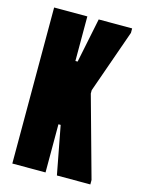

<svg xmlns="http://www.w3.org/2000/svg" viewBox="-108 -766 627 832"><g transform="rotate(15 205.5 -350.0)"><path d="M30 0V-700H179V-500H189L230 -700H380V-680L280 -396V-381L380 -20V0H230L189 -216H179V0Z"/></g></svg>

Font: Vina Sans
Style: Regular
Weight: 400
Designer: Andree Nguyen
Foundry: Nguyen Type Foundry
Version: Version 1.002; ttfautohint (v1.8.4.7-5d5b);gftools[0.9.28]